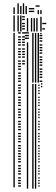

<svg xmlns="http://www.w3.org/2000/svg" viewBox="-20 -924 332 1144"><path d="M68 192H60V-728H68ZM104 188H88V180H104ZM104 172H88V164H104ZM104 156H88V148H104ZM104 140H88V132H104ZM104 116H88V108H104ZM104 100H88V92H104ZM104 84H88V76H104ZM104 68H88V60H104ZM104 44H88V36H104ZM104 28H88V20H104ZM104 12H88V4H104ZM104 -4H88V-12H104ZM104 -20H88V-28H104ZM104 -36H88V-44H104ZM104 -52H88V-60H104ZM104 -76H88V-84H104ZM104 -92H88V-100H104ZM104 -108H88V-116H104ZM104 -124H88V-132H104ZM104 -148H88V-156H104ZM104 -164H88V-172H104ZM104 -180H88V-188H104ZM104 -196H88V-204H104ZM104 -220H88V-228H104ZM104 -236H88V-244H104ZM104 -252H88V-260H104ZM104 -268H88V-276H104ZM104 -292H88V-300H104ZM104 -308H88V-316H104ZM104 -324H88V-332H104ZM104 -340H88V-348H104ZM104 -364H88V-372H104ZM104 -380H88V-388H104ZM104 -396H88V-404H104ZM104 -412H88V-420H104ZM104 -436H88V-444H104ZM104 -452H88V-460H104ZM104 -468H88V-476H104ZM104 -484H88V-492H104ZM104 -508H88V-516H104ZM104 -524H88V-532H104ZM104 -540H88V-548H104ZM104 -556H88V-564H104ZM104 -580H88V-588H104ZM104 -596H88V-604H104ZM104 -612H88V-620H104ZM104 -628H88V-636H104ZM104 -652H88V-660H104ZM104 -668H88V-676H104ZM104 -684H88V-692H104ZM104 -700H88V-708H104ZM104 -724H88V-732H104ZM128 -540H112V-548H128ZM128 -556H112V-564H128ZM128 -580H112V-588H128ZM128 -596H112V-604H128ZM128 -612H112V-620H128ZM128 -628H112V-636H128ZM128 -652H112V-660H128ZM128 -668H112V-676H128ZM128 -684H112V-692H128ZM128 -700H112V-708H128ZM128 -724H112V-732H128ZM148 200H140V-368H148ZM148 -368H140V-672H148ZM152 -692H128V-700H152ZM152 -708H128V-716H152ZM152 -724H128V-732H152ZM180 200H172V-424H180ZM196 200H188V-424H196ZM216 188H208V180H216ZM216 172H208V164H216ZM216 156H208V148H216ZM216 140H208V132H216ZM216 116H208V108H216ZM216 100H208V92H216ZM216 84H208V76H216ZM216 68H208V60H216ZM216 44H208V36H216ZM216 28H208V20H216ZM216 12H208V4H216ZM216 -4H208V-12H216ZM216 -20H208V-28H216ZM216 -36H208V-44H216ZM216 -52H208V-60H216ZM216 -76H208V-84H216ZM216 -92H208V-100H216ZM216 -108H208V-116H216ZM216 -124H208V-132H216ZM216 -148H208V-156H216ZM216 -164H208V-172H216ZM216 -180H208V-188H216ZM216 -196H208V-204H216ZM216 -220H208V-228H216ZM216 -236H208V-244H216ZM216 -252H208V-260H216ZM216 -268H208V-276H216ZM216 -292H208V-300H216ZM216 -308H208V-316H216ZM216 -324H208V-332H216ZM216 -340H208V-348H216ZM216 -364H208V-372H216ZM216 -380H208V-388H216ZM216 -396H208V-404H216ZM216 -412H208V-420H216ZM232 -404H224V-412H232ZM232 -420H224V-428H232ZM180 -432H172V-720H180ZM196 -432H188V-720H196ZM212 -432H204V-720H212ZM232 -436H216V-444H232ZM232 -460H216V-468H232ZM232 -476H216V-484H232ZM232 -492H216V-500H232ZM232 -508H216V-516H232ZM232 -532H216V-540H232ZM232 -548H216V-556H232ZM232 -564H216V-572H232ZM232 -580H216V-588H232ZM232 -604H216V-612H232ZM232 -620H216V-628H232ZM232 -636H216V-644H232ZM232 -652H216V-660H232ZM232 -676H216V-684H232ZM232 -692H216V-700H232ZM232 -708H216V-716H232ZM180 -720H172V-728H180ZM196 -720H188V-728H196ZM212 -720H204V-728H212ZM228 -720H220V-728H228ZM68 -736H60V-832H68ZM92 -736H84V-832H92ZM108 -736H100V-832H108ZM128 -748H112V-756H128ZM128 -764H112V-772H128ZM128 -780H112V-788H128ZM128 -804H112V-812H128ZM128 -820H112V-828H128ZM148 -736H140V-816H148ZM172 -736H164V-816H172ZM188 -736H180V-816H188ZM204 -736H196V-816H204ZM228 -736H220V-808H228ZM248 -748H232V-756H248ZM256 -780H232V-788H256ZM228 -808H220V-824H228ZM68 -840H60V-880H68ZM92 -840H84V-888H92ZM108 -840H100V-888H108ZM124 -840H116V-888H124ZM140 -840H132V-888H140ZM184 -852H152V-860H184ZM184 -868H152V-876H184ZM212 -840H204V-864H212ZM228 -840H220V-864H228ZM216 -884H192V-892H216ZM92 -888H84V-904H92ZM124 -888H116V-904H124Z"/></svg>

Font: Rubik Lines
Style: Regular
Weight: 400
Designer: Hubert and Fischer, NaN
Foundry: Hubert and Fischer, NaN
Version: Version 2.201